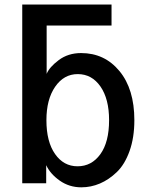

<svg xmlns="http://www.w3.org/2000/svg" viewBox="-20 -800 644 838"><path d="M182.6 -275.4Q182.6 -181.6 220.2 -127.9Q257.8 -74.2 318.4 -74.2Q379.9 -74.2 418 -127Q456.1 -179.7 456.1 -275.4Q456.1 -368.2 418.5 -422.4Q380.9 -476.6 319.3 -476.6Q258.8 -476.6 220.7 -421.4Q182.6 -366.2 182.6 -275.4ZM77.1 0V-780.3H466.8V-688.5H183.6V-477.5Q195.3 -506.8 236.3 -537.6Q277.3 -568.4 334 -568.4Q436.5 -568.4 501.5 -489.7Q566.4 -411.1 566.4 -275.4Q566.4 -199.2 545.4 -140.6Q524.4 -82 489.7 -48.8Q455.1 -15.6 416 1Q377 17.6 335 17.6Q282.2 17.6 240.7 -11.7Q199.2 -41 181.6 -79.1V0Z"/></svg>

Font: Gothic A1 SemiBold
Style: Regular
Weight: 600
Version: Version 2.50